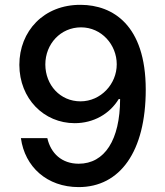

<svg xmlns="http://www.w3.org/2000/svg" viewBox="-20 -757 676 787"><path d="M311.8 -737.2C159.1 -738.6 59.3 -628.9 59.3 -491.1C59.7 -352.3 160.2 -252.1 286.2 -252.1C363.3 -252.1 429.3 -289.8 466.6 -350.9H472.3C471.9 -183.6 409.1 -85.9 302.6 -85.9C233 -85.9 188.2 -128.6 174 -190.7H65.7C81.7 -73.2 172.6 9.9 302.6 9.9C471.6 9.9 577.4 -135.3 577.4 -389.9C577.1 -655.5 441.4 -736.2 311.8 -737.2ZM165.8 -492.5C165.8 -577.1 228.7 -644.9 312.1 -644.9C396.3 -644.9 458.5 -573.5 458.5 -493.6C458.8 -412.6 393.1 -341.6 310 -341.6C226.6 -341.6 166.2 -408.4 165.8 -492.5Z"/></svg>

Font: Margiela Sans Medium
Style: Regular
Weight: 500
Designer: Stefan Endress, Andreas Faust
Version: Version 1.100;FEAKit 1.0